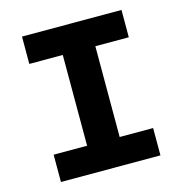

<svg xmlns="http://www.w3.org/2000/svg" viewBox="-100 -751 799 842"><g transform="rotate(-15 300.0 -330.0)"><path d="M74.2 0V-124H226.1V-536.1H74.2V-660.2H525.9V-536.1H374V-124H525.9V0Z"/></g></svg>

Font: Office Code Pro Bold
Style: Regular
Weight: 700
Designer: Nathan Rutzky & Paul D. Hunt
Foundry: Adobe Systems Incorporated
Version: Version 1.004;PS 001.004;hotconv 1.0.70;makeotf.lib2.5.58329